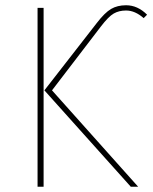

<svg xmlns="http://www.w3.org/2000/svg" viewBox="-20 -711 584 731"><path d="M478 0 149 -367 349 -624Q379 -663 403 -677Q427 -691 460 -691Q504 -691 540 -655L527 -642Q494 -671 460 -671Q433 -671 413 -659.5Q393 -648 364 -610L178 -367L506 0ZM146 -681V0H123V-681Z"/></svg>

Font: FiraGO Thin
Style: Regular
Weight: 100
Designer: bBox Type
Foundry: bBox Type GmbH
Version: Version 1.001;PS 001.001;hotconv 1.0.88;makeotf.lib2.5.64775